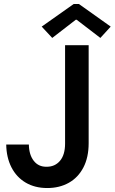

<svg xmlns="http://www.w3.org/2000/svg" viewBox="-20 -950 584 978"><path d="M11.7 -213.9H127Q127.9 -161.6 151.9 -130.9Q175.8 -100.1 216.8 -100.6Q259.3 -100.1 285.4 -130.6Q311.5 -161.1 311.5 -218.8V-719.7H431.6V-220.7Q431.6 -148.4 404.8 -96.9Q377.9 -45.4 330.3 -18.8Q282.7 7.8 220.7 7.8Q157.7 7.8 110.8 -19.8Q64 -47.4 38.3 -97.7Q12.7 -147.9 11.7 -213.9ZM192.4 -814.5 355.5 -929.7H381.8L543.9 -814.5L491.2 -756.8L370.1 -849.6H366.2L246.1 -756.8Z"/></svg>

Font: Reddit Sans Strawberry SemiBold
Style: Regular
Weight: 600
Designer: Stephen Hutchings
Foundry: Reddit
Version: Version 1.013